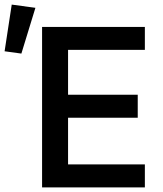

<svg xmlns="http://www.w3.org/2000/svg" viewBox="-41 -815 710 835"><path d="M589 0H142V-698H589V-598H255V-403H558V-303H255V-100H589ZM113 -781 52 -582 -21 -592 10 -795Z"/></svg>

Font: IBM Plex Sans Medium
Style: Regular
Weight: 500
Designer: Mike Abbink, Paul van der Laan, Pieter van Rosmalen
Foundry: Bold Monday
Version: Version 3.201